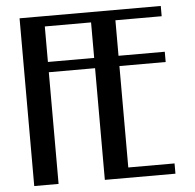

<svg xmlns="http://www.w3.org/2000/svg" viewBox="-54 -839 909 894"><g transform="rotate(-5 400.0 -392.0)"><path d="M70 -784H730V-736H513.8V-570H730V-522H513.8V-48H730V0H400V-522H183.8V0H70ZM400 -570V-736H183.8V-570Z"/></g></svg>

Font: Facade Sud
Style: Regular
Weight: 100
Designer: Éléonore Fines
Foundry: Velvetyne Type Foundry
Version: Version 1.001;Glyphs 3.2 (3202)